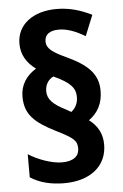

<svg xmlns="http://www.w3.org/2000/svg" viewBox="-54 -801 541 843"><g transform="rotate(-5 216.5 -379.5)"><path d="M45 -392C45 -313 86 -275 182 -227C254 -191 269 -178 269 -144C269 -111 245 -89 193 -89C150 -89 87 -111 46 -138V-36C86 -10 136 3 195 3C311 3 384 -57 384 -151C384 -197 366 -233 327 -263C367 -292 389 -331 389 -388C389 -464 341 -506 251 -548C195 -574 167 -592 167 -624C167 -654 188 -671 230 -671C266 -671 305 -656 345 -632L382 -723C331 -748 283 -762 227 -762C124 -762 52 -709 52 -624C52 -577 74 -539 115 -509C72 -483 45 -443 45 -392ZM151 -406C151 -435 165 -457 188 -468C262 -434 283 -409 283 -369C283 -341 271 -320 253 -306L230 -319C176 -346 151 -370 151 -406Z"/></g></svg>

Font: Noto Sans Armenian Condensed
Style: Regular
Weight: 400
Width: 3
Designer: Monotype Design Team
Foundry: Monotype Imaging Inc.
Version: Version 2.008